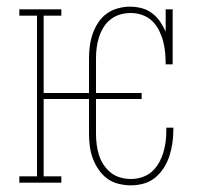

<svg xmlns="http://www.w3.org/2000/svg" viewBox="-20 -548 640 576"><path d="M373 8Q355 8 336 3.5Q317 -1 302 -12Q287 -23 276 -39Q265 -55 258.5 -72.5Q252 -90 249.5 -109Q247 -128 247 -147V-251H111V-19H164V0H38V-19H91V-501H38V-520H164V-501H111V-269H247V-373Q247 -392 249.5 -410.5Q252 -429 258 -446.5Q264 -464 274.5 -480Q285 -496 300 -507Q315 -518 333.5 -523Q352 -528 370 -528Q388 -528 405 -523.5Q422 -519 436 -508.5Q450 -498 460 -483.5Q470 -469 477 -453V-520H498V-355H477Q477 -372 475.5 -389.5Q474 -407 469.5 -424Q465 -441 457 -457Q449 -473 436.5 -485Q424 -497 407 -503Q390 -509 372 -509Q356 -509 340.5 -504.5Q325 -500 312 -490Q299 -480 290.5 -466Q282 -452 277 -436.5Q272 -421 270 -405Q268 -389 268 -373V-269H405V-251H268V-147Q268 -131 270 -114.5Q272 -98 277 -82.5Q282 -67 291 -53.5Q300 -40 312.5 -30Q325 -20 341 -15.5Q357 -11 373 -11Q390 -11 406.5 -16.5Q423 -22 435.5 -33Q448 -44 456.5 -59Q465 -74 470 -90.5Q475 -107 477 -123.5Q479 -140 479 -157V-165H500V-156Q500 -137 497 -117.5Q494 -98 488 -79.5Q482 -61 471.5 -44.5Q461 -28 446 -15.5Q431 -3 412 2.5Q393 8 373 8Z"/></svg>

Font: Iosevka HT Thin Extended
Style: Regular
Weight: 100
Width: 7
Monospace: yes
Designer: Belleve Invis
Foundry: Belleve Invis
Version: Version 32.3.0; ttfautohint (v1.8.4)